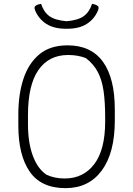

<svg xmlns="http://www.w3.org/2000/svg" viewBox="-20 -955 690 995"><path d="M330 -720Q452 -720 513.5 -635Q575 -550 575 -387V-331Q575 -163 507.5 -71.5Q440 20 320 20Q193 20 134 -65.5Q75 -151 75 -305V-363Q75 -466 101.5 -546.5Q128 -627 184 -673.5Q240 -720 330 -720ZM125 -312Q125 -217 149.5 -149.5Q174 -82 220 -50Q262 -30 315 -30Q412 -30 468.5 -104.5Q525 -179 525 -325V-345Q525 -428 516.5 -485Q508 -542 486.5 -582.5Q465 -623 425 -654Q384 -670 333 -670Q233 -670 179 -592Q125 -514 125 -359ZM457 -935Q478 -932 488 -923Q494 -917 488 -901Q469 -856 429.5 -831Q390 -806 329 -806H321Q260 -806 220.5 -831Q181 -856 162 -901Q156 -917 162 -923Q172 -932 193 -935Q207 -892 236.5 -871Q266 -850 325 -845Q384 -850 413.5 -871Q443 -892 457 -935Z"/></svg>

Font: Recursive Sn Csl St Lt
Style: Regular
Weight: 300
Version: Version 1.079;hotconv 1.0.112;makeotfexe 2.5.65598; ttfautoh